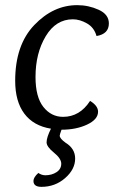

<svg xmlns="http://www.w3.org/2000/svg" viewBox="-20 -494 453 746"><path d="M355 -354Q346 -387 318 -403Q290 -419 263 -419Q197 -419 157.5 -353Q118 -287 118 -195Q118 -117 148.5 -78.5Q179 -40 225 -40Q290 -40 330 -102Q361 -83 361 -60Q361 -30 318.5 -10Q276 10 219 10Q212 29 212 33Q212 44 234 60Q272 83 272 122Q272 164 233 198Q194 232 141 232Q110 232 110 209Q110 195 129 178Q142 187 156 187Q181 187 199.5 175Q218 163 218 142Q218 122 189.5 99Q161 76 161 59Q161 40 178 6Q110 -5 74.5 -52.5Q39 -100 39 -180Q39 -319 113 -396.5Q187 -474 280 -474Q324 -474 363.5 -456Q403 -438 403 -403Q403 -362 355 -354Z"/></svg>

Font: Overlock
Style: Italic
Weight: 400
Designer: Dario Muhafara
Foundry: Dario Manuel Muhafara
Version: Version 1.002